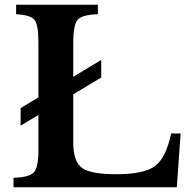

<svg xmlns="http://www.w3.org/2000/svg" viewBox="-20 -790 797 810"><path d="M742 -227 726 0H37V-40Q104 -42 123 -63Q142 -84 142 -154V-305L67 -260V-334L142 -379V-616Q142 -686 125 -706.5Q108 -727 48 -730V-770H393V-730Q326 -728 307.5 -706.5Q289 -685 289 -609V-466L407 -537V-463L289 -392V-190Q289 -108 326 -81.5Q363 -55 470 -55Q587 -55 633.5 -89Q680 -123 702 -227Z"/></svg>

Font: Libre Baskerville
Style: Bold
Weight: 700
Designer: Pablo Impallari, Rodrigo Fuenzalida
Foundry: Pablo Impallari, Rodrigo Fuenzalida
Version: Version 1.000